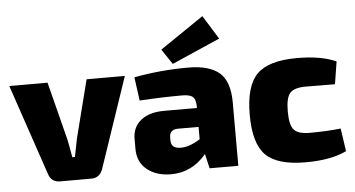

<svg xmlns="http://www.w3.org/2000/svg" viewBox="-52 -854 1777 960"><g transform="rotate(-5 836.5 -374.0)"><path d="M582 -497 428 -43Q413 0 370 0H214Q169 0 156 -43L2 -497H194L268 -206Q274 -178 285 -115H298Q301 -130 307 -160.5Q313 -191 316 -206L390 -497Z M826 -536 775 -612 994 -761 1068 -642ZM645 -368 629 -486Q761 -511 901 -511Q1006 -511 1057 -467.5Q1108 -424 1108 -317V0H964L947 -73Q875 13 770 13Q697 13 650 -24.5Q603 -62 603 -129V-179Q603 -238 645.5 -272Q688 -306 762 -306H927V-318Q926 -350 911.5 -362.5Q897 -375 858 -375Q761 -375 645 -368ZM781 -172V-155Q781 -115 830 -115Q874 -115 927 -149V-211H823Q781 -210 781 -172Z M1634 -141 1651 -26Q1574 12 1445 12Q1303 12 1245 -46.5Q1187 -105 1187 -249Q1187 -393 1245.5 -452Q1304 -511 1447 -511Q1568 -511 1643 -477L1625 -364L1478 -365Q1420 -365 1399 -341Q1378 -317 1378 -249Q1378 -181 1399 -157Q1420 -133 1478 -133Q1565 -133 1634 -141Z"/></g></svg>

Font: Exo 2.0 Extra Bold
Style: Regular
Weight: 800
Designer: Natanael Gama
Version: Version 1.001;PS 001.001;hotconv 1.0.70;makeotf.lib2.5.58329